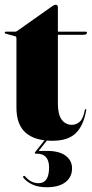

<svg xmlns="http://www.w3.org/2000/svg" viewBox="-23 -581 387 806"><path d="M40 -429 3 -439Q-3 -440 -3 -444Q-3 -448 1 -448H41Q45 -448 49 -451L195 -554Q204 -561 211 -561Q220 -561 220 -550V-448H337Q342 -448 342 -444Q342 -435 327 -435H220V-145Q220 -100.5 236 -78.8Q252 -57 279 -57Q297 -57 311.8 -70Q326.5 -83 333 -119Q334 -123 337 -123Q340 -123 339 -119Q328 -54 295.2 -22Q262.5 10 197 10Q123 10 84.5 -24Q46 -58 46 -129V-420Q46 -428 40 -429ZM172.5 -3H183L139.5 52.5H174Q226 52.5 252.8 72.8Q279.5 93 279.5 126Q279.5 162 252 183.5Q224.5 205 174 205Q136 205 111.2 192.8Q86.5 180.5 75 164.5Q72 161 75.5 158.5Q79 155 84 161Q107 188 139 188Q183 188 183 122Q183 64 131 64H127.5Q120 64 125 57Z"/></svg>

Font: Fraunces 144pt Black
Style: Regular
Weight: 900
Version: Version 1.000;[0bf87f6ff]